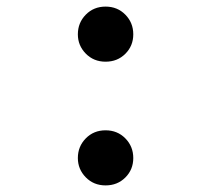

<svg xmlns="http://www.w3.org/2000/svg" viewBox="-20 -553 640 582"><path d="M300 9Q264 9 240 -15.5Q216 -40 216 -74Q216 -109 240 -133.5Q264 -158 300 -158Q336 -158 360 -133.5Q384 -109 384 -74Q384 -39 360 -15Q336 9 300 9ZM300 -366Q264 -366 240 -390.5Q216 -415 216 -449Q216 -484 240 -508.5Q264 -533 300 -533Q336 -533 360 -508.5Q384 -484 384 -449Q384 -414 360 -390Q336 -366 300 -366Z"/></svg>

Font: Red Hat Mono SemiBold
Style: Regular
Weight: 600
Monospace: yes
Designer: Pentagram, MCKL
Foundry: Pentagram, MCKL
Version: Version 1.023